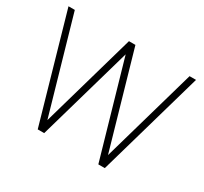

<svg xmlns="http://www.w3.org/2000/svg" viewBox="-146 -926 1202 1133"><g transform="rotate(30 454.5 -360.0)"><path d="M226 0 20 -720H63L248 -76L432 -720H476L661 -76L845 -720H889L683 0H639L454 -643L270 0Z"/></g></svg>

Font: Manrope ExtraLight ExtraLight
Style: Regular
Weight: 250
Version: Version 4.501